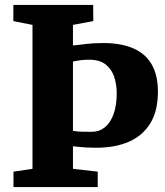

<svg xmlns="http://www.w3.org/2000/svg" viewBox="-20 -763 674 783"><path d="M112.5 -74.5V-661.5L34.5 -677V-743H360L360.5 -677L277.5 -661.5V-577.5Q294 -579 307 -580.8Q320 -582.5 333.5 -584Q347 -585.5 363 -586.5Q379 -587.5 400 -587.5Q473.5 -587.5 523.2 -566Q573 -544.5 598.5 -500.5Q624 -456.5 624 -389Q624 -311.5 593.5 -261Q563 -210.5 506.8 -185.5Q450.5 -160.5 372 -160.5Q348 -160.5 331 -161.5Q314 -162.5 301.5 -164Q289 -165.5 277.5 -166.5V-74.5L378.5 -63V0H35V-63ZM354.5 -225.5Q385 -225.5 407.8 -244Q430.5 -262.5 443.2 -297.8Q456 -333 456 -383Q456 -420 445.2 -451Q434.5 -482 410 -500.8Q385.5 -519.5 343 -519.5Q323.5 -519.5 306.8 -517.2Q290 -515 277.5 -512V-229.5Q295.5 -226 316 -225.8Q336.5 -225.5 354.5 -225.5Z"/></svg>

Font: Merriweather 24pt SemiCondensed Black
Style: Regular
Weight: 900
Width: 4
Designer: Eben Sorkin
Foundry: Eben Sorkin
Version: Version 2.100